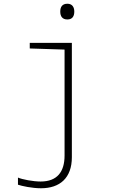

<svg xmlns="http://www.w3.org/2000/svg" viewBox="-20 -759 640 1026"><path d="M340 -655C368 -655 377 -674 377 -697C377 -721 366 -739 340 -739C312 -739 302 -721 302 -697C302 -672 313 -655 340 -655ZM199 247C300 247 364 192 364 81V-530H139V-500L325 -494V72C325 160 285 211 197 211C157 211 99 200 76 190V228C96 235 151 247 199 247Z"/></svg>

Font: Noto Sans Mono ExtraLight
Style: Regular
Weight: 200
Designer: Monotype Design Team
Foundry: Monotype Imaging Inc.
Version: Version 2.014